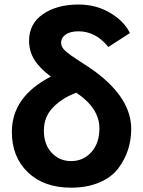

<svg xmlns="http://www.w3.org/2000/svg" viewBox="-20 -824 641 861"><path d="M33.2 -232.4Q33.2 -390.6 208 -480.5Q157.2 -518.6 133.8 -556.6Q110.4 -594.7 110.4 -641.6Q110.4 -717.8 172.9 -760.7Q235.4 -803.7 332 -803.7Q411.1 -803.7 473.6 -766.6Q536.1 -729.5 562.5 -675.8L465.8 -613.3Q409.2 -683.6 332 -683.6Q294.9 -683.6 274.4 -668.9Q253.9 -654.3 253.9 -631.8Q253.9 -613.3 272.9 -595.7Q292 -578.1 338.4 -548.8Q384.8 -519.5 409.2 -501Q568.4 -381.8 568.4 -246.1Q568.4 -197.3 554.2 -152.8Q540 -108.4 510.3 -68.8Q480.5 -29.3 425.8 -5.9Q371.1 17.6 298.8 17.6Q176.8 17.6 105 -51.3Q33.2 -120.1 33.2 -232.4ZM176.8 -238.3Q176.8 -175.8 211.9 -138.7Q247.1 -101.6 298.8 -101.6Q353.5 -101.6 389.6 -141.6Q425.8 -181.6 425.8 -249Q425.8 -338.9 322.3 -408.2Q260.7 -385.7 218.8 -343.3Q176.8 -300.8 176.8 -238.3Z"/></svg>

Font: Gothic A1 ExtraBold
Style: Regular
Weight: 800
Designer: HanYang I&C Co.,Ltd.
Foundry: HanYang I&C Co.,Ltd.
Version: Version 2.50